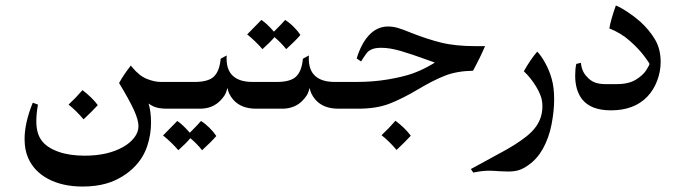

<svg xmlns="http://www.w3.org/2000/svg" viewBox="-20 -398 2500 703"><path d="M338 -13Q318 9 286 39Q259 7 231 -15Q257 -39 282 -68Q298 -56 313.5 -41Q329 -26 338 -13Z M594 0Q570 0 554.5 -4Q539 -8 524 -19Q533 10 533 51Q533 94 519.5 135.5Q506 177 476 209Q456 231 427 248.5Q398 266 369 274Q331 285 282 285Q209 285 156 257Q104 229 83 180Q70 151 70 111Q70 52 100 -22L119 -15Q113 18 113 46Q113 88 130 113Q149 142 195 158Q235 172 290 172Q375 172 431 140Q456 126 471.5 106Q487 86 487 64Q487 41 470 4Q453 -33 416 -94Q433 -125 459 -158L463 -153Q490 -120 518 -109Q546 -98 568 -98H657V0Z M772 100Q753 122 720 152Q701 128 677 108Q661 127 633 152Q607 122 577 98Q615 60 629 45Q648 57 675 88Q705 58 716 45Q732 55 747.5 70.5Q763 86 772 100Z M828 -125Q852 -98 904 -98H958V0H918Q863 0 834 -33Q816 -54 813 -76Q812 -74 808 -61Q804 -48 788 -31Q759 0 712 0H636Q616 0 601.5 -14.5Q587 -29 587 -50Q587 -70 601.5 -84Q616 -98 636 -98H693Q743 -98 763.5 -118Q784 -138 788 -183L810 -195Q807 -149 828 -125Z M1080 -270Q1061 -248 1028 -218Q1009 -242 985 -262Q969 -243 941 -218Q915 -248 885 -272Q923 -310 937 -325Q956 -313 983 -282Q1013 -312 1024 -325Q1040 -315 1055.5 -299.5Q1071 -284 1080 -270Z M1129 -125Q1153 -98 1205 -98H1259V0H1219Q1164 0 1135 -33Q1117 -54 1114 -76Q1113 -74 1109 -61Q1105 -48 1089 -31Q1060 0 1013 0H937Q917 0 902.5 -14.5Q888 -29 888 -50Q888 -70 902.5 -84Q917 -98 937 -98H994Q1044 -98 1064.5 -118Q1085 -138 1089 -183L1111 -195Q1108 -149 1129 -125Z M1484 99Q1464 121 1432 151Q1405 119 1377 97Q1403 73 1428 44Q1444 56 1459.5 71Q1475 86 1484 99Z M1712 -139Q1653 -138 1609.5 -121Q1566 -104 1511 -71Q1452 -36 1405 -18Q1358 0 1291 0H1238Q1216 0 1202.5 -14.5Q1189 -29 1189 -49Q1189 -69 1203 -83.5Q1217 -98 1238 -98H1286Q1346 -98 1399.5 -107Q1453 -116 1488 -128Q1519 -139 1545.5 -153.5Q1572 -168 1572 -169L1541 -180Q1489 -199 1448.5 -211Q1408 -223 1376 -223Q1354 -223 1341.5 -217.5Q1329 -212 1322.5 -203.5Q1316 -195 1302 -173L1286 -184Q1302 -237 1330 -268Q1360 -301 1401 -301Q1419 -301 1437.5 -295.5Q1456 -290 1485 -278Q1543 -255 1595 -242Q1647 -229 1723 -229H1756Q1738 -187 1712 -139Z M1976 -168Q1991 -141 2000 -109.5Q2009 -78 2009 -34Q2009 8 1999.5 57.5Q1990 107 1967 148Q1946 185 1914 207Q1896 220 1879.5 225Q1863 230 1842 230L1810 229Q1784 227 1771 227Q1744 227 1713 234L1704 221L1834 150Q1897 114 1926 85Q1966 45 1966 -8Q1966 -29 1960 -46Q1954 -63 1943 -81Q1922 -115 1898 -137Q1922 -180 1947 -209Q1961 -195 1976 -168Z M2350 -44Q2302 6 2217 6Q2143 6 2111 -35Q2086 -68 2086 -121Q2086 -146 2090 -164L2107 -168Q2110 -136 2129 -117Q2141 -103 2157 -96.5Q2173 -90 2197 -90H2238Q2282 -90 2308.5 -106.5Q2335 -123 2346.5 -141.5Q2358 -160 2358 -164Q2358 -167 2338.5 -193Q2319 -219 2286.5 -248Q2254 -277 2211 -294Q2217 -328 2235 -378Q2252 -371 2276.5 -355Q2301 -339 2324 -319Q2357 -289 2378 -254Q2399 -219 2399 -171Q2399 -136 2386 -102Q2373 -68 2350 -44Z"/></svg>

Font: Mirza
Style: Regular
Weight: 400
Designer: Arabic design by Kourosh Beigpour, Latin design by Eduardo Tunni, engineering by Lasse Fister
Version: Version 1.0010g